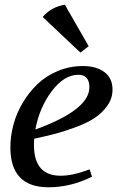

<svg xmlns="http://www.w3.org/2000/svg" viewBox="-20 -787 513 814"><path d="M24 -162Q24 -210 37 -258.5Q50 -307 76.5 -351.5Q103 -396 139 -430.5Q175 -465 225 -486Q275 -507 332 -507Q388 -507 422.5 -481.5Q457 -456 457 -407Q457 -370 435.5 -339.5Q414 -309 383 -288Q352 -267 304 -249Q256 -231 216.5 -220.5Q177 -210 125 -199Q124 -190 124 -172Q124 -42 237 -42Q289 -42 360 -69L370 -38Q280 7 186 7Q24 7 24 -162ZM130 -238Q359 -321 359 -417Q359 -470 312 -470Q252 -470 199.5 -400.5Q147 -331 130 -238ZM161 -715Q196 -757 255 -767L356 -591L321 -564Z"/></svg>

Font: Volkhov
Style: Italic
Weight: 400
Italic angle: -12°
Designer: Cyreal (www.cyreal.org)
Foundry: Cyreal (www.cyreal.org)
Version: Version 1.010